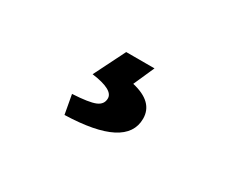

<svg xmlns="http://www.w3.org/2000/svg" viewBox="-51 -172 702 576"><g transform="rotate(30 300.0 116.0)"><path d="M192 244 180 178Q237 175 258.5 166Q280 157 280 136Q280 106 204 96L258 -12H356L324 60Q402 78 402 136Q402 238 192 244Z"/></g></svg>

Font: TypoPRO Source Code Pro
Style: Regular
Weight: 900
Monospace: yes
Designer: Paul D. Hunt, Teo Tuominen
Foundry: Adobe Systems Incorporated
Version: Version 2.010;PS 1.0;hotconv 1.0.84;makeotf.lib2.5.63406